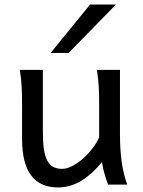

<svg xmlns="http://www.w3.org/2000/svg" viewBox="-20 -801 619 833"><path d="M449.2 0Q445.8 -8.3 441.9 -19.5Q438 -30.8 434.3 -43.5Q430.7 -56.2 427.5 -70.1Q424.3 -84 422.4 -97.7Q377.9 -43.5 330.8 -15.6Q283.7 12.2 231.9 12.2Q75.7 12.2 75.7 -197.8V-341.8Q75.7 -365.2 75.4 -384.3Q75.2 -403.3 74.2 -421.1Q73.2 -439 71.3 -457.5Q69.3 -476.1 65.9 -498H166V-227.1Q166 -185.5 170.2 -155.5Q174.3 -125.5 184.1 -106.2Q193.8 -86.9 209.7 -77.6Q225.6 -68.4 249 -68.4Q270.5 -68.4 294.9 -81.3Q319.3 -94.2 341.6 -114.3Q363.8 -134.3 382.1 -158.4Q400.4 -182.6 410.2 -205.1V-341.8Q410.2 -365.7 409.9 -385Q409.7 -404.3 408.7 -421.9Q407.7 -439.5 405.8 -457.5Q403.8 -475.6 400.4 -498H500.5V-219.7Q500.5 -148.4 508.5 -95Q516.6 -41.5 532.2 0ZM482.9 -781.2 277.8 -571.3H199.7L370.6 -781.2Z"/></svg>

Font: Andika FrenchTight
Style: Regular
Weight: 400
Designer: Victor Gaultney, Annie Olsen, Julie Remington, Don Collingsworth, Eric Hays, Becca Hirsbrunner
Foundry: SIL International
Version: Version 5.000 ; Dig1 Dig4Opn Dig7 LnSpcTght